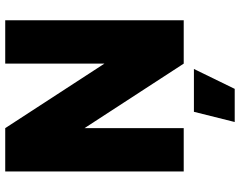

<svg xmlns="http://www.w3.org/2000/svg" viewBox="-114 -626 940 753"><g transform="rotate(-90 356.5 -250.0)"><path d="M254 200H384L462 40H294ZM60 -700V0H230V-389L483 0H653V-700H483V-311L230 -700Z"/></g></svg>

Font: Unageo
Style: Black
Weight: 900
Designer: Richard Sepsi
Foundry: Richard Sepsi
Version: Version 2.000